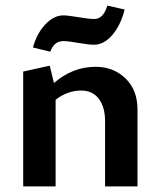

<svg xmlns="http://www.w3.org/2000/svg" viewBox="-20 -667 575 687"><path d="M207 -520Q173 -520 160 -482L98 -497Q111 -546 141.5 -579Q172 -612 207 -612Q222 -612 260.5 -605.5Q299 -599 317 -599Q350 -599 364 -647L426 -633Q412 -577 382 -542Q352 -507 317 -507Q297 -507 260 -513.5Q223 -520 207 -520ZM322 -428Q386 -428 429 -386.5Q472 -345 472 -275V0H356V-233Q356 -284 333.5 -313.5Q311 -343 271 -343Q221 -343 179 -310V0H63V-411L158 -432L173 -370Q240 -428 322 -428Z"/></svg>

Font: EauTest
Style: Bold
Weight: 700
Designer: Christian Thalmann (Catharsis Fonts)
Version: Version 0.001;PS 000.001;hotconv 1.0.88;makeotf.lib2.5.64775